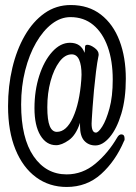

<svg xmlns="http://www.w3.org/2000/svg" viewBox="-20 -728 540 763"><path d="M298 -240Q282 -191 253.5 -171Q225 -151 203 -151Q164 -151 140.5 -190Q117 -229 117 -298Q117 -368 136 -427Q155 -486 187.5 -522Q220 -558 258 -558Q302 -558 316 -518Q318 -532 318 -542Q318 -550 327 -550Q339 -550 355.5 -538Q372 -526 372 -512V-509Q366 -480 361.5 -443Q357 -406 353.5 -369.5Q350 -333 348 -302.5Q346 -272 345 -257Q345 -252 344.5 -247Q344 -242 344 -237Q344 -201 361 -201Q371 -201 386.5 -225.5Q402 -250 415 -297Q428 -344 428 -412Q428 -486 408 -542Q388 -598 350.5 -629Q313 -660 260 -660Q221 -660 186 -633Q151 -606 123.5 -558.5Q96 -511 80 -448Q64 -385 64 -313Q64 -179 113.5 -107Q163 -35 245 -35Q308 -35 359 -77.5Q410 -120 446 -182Q453 -194 462 -194Q475 -194 475 -178Q475 -176 475 -173Q475 -170 473 -168Q439 -88 382 -36.5Q325 15 245 15Q176 15 123.5 -23.5Q71 -62 41.5 -134Q12 -206 12 -306Q12 -386 29 -458Q46 -530 78.5 -586.5Q111 -643 157 -675.5Q203 -708 261 -708Q332 -708 381 -670Q430 -632 455 -566Q480 -500 480 -415Q480 -335 462 -275.5Q444 -216 416 -183Q388 -150 359 -150Q332 -150 315 -168.5Q298 -187 298 -227ZM206 -204Q244 -204 270 -261Q296 -318 303 -410Q303 -415 303.5 -420.5Q304 -426 304 -431Q304 -469 294.5 -490.5Q285 -512 265 -512Q238 -512 216 -482.5Q194 -453 181 -405.5Q168 -358 168 -302Q168 -251 177.5 -227.5Q187 -204 206 -204Z"/></svg>

Font: Moon Stars Kai T HW Light
Style: Regular
Weight: 300
Designer: GuiWonder
Version: Version 1.101